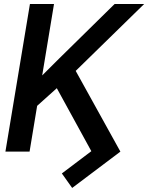

<svg xmlns="http://www.w3.org/2000/svg" viewBox="-20 -747 730 946"><path d="M246.1 -727.3 187.9 -375.4 272.7 -459.9 544.7 -727.3H690.3L353 -397.7L573.2 0L335.6 179L284.8 107.6L430 -2.1L259.9 -312.5L163 -225.5L125.7 0H6.7L127.5 -727.3Z"/></svg>

Font: Karasuma Gothic
Style: Medium Italic
Weight: 500
Italic angle: 9.39998°
Designer: Rasmus Andersson / Ryoko Nishizuka
Foundry: Genbu
Version: Version 1.00